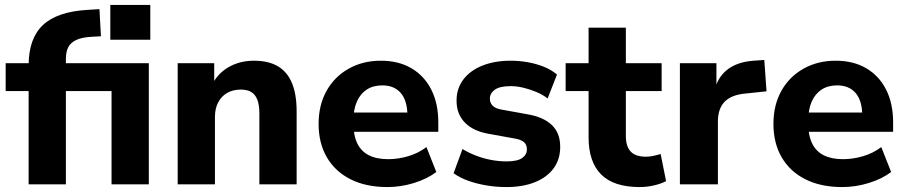

<svg xmlns="http://www.w3.org/2000/svg" viewBox="-20 -747 3669 778"><path d="M96 0V-378H3V-491H140L96 -451V-482Q96 -591 154 -645.5Q212 -700 335 -707L383 -710L389 -600L352 -598Q313 -596 290 -585.5Q267 -575 257 -556.5Q247 -538 247 -508V-478V-491H583V0H432V-378H247V0ZM427 -586V-727H589V-586Z M700 0V-491H848V-399H837Q860 -448 905.5 -474.5Q951 -501 1009 -501Q1068 -501 1106 -478.5Q1144 -456 1163 -410.5Q1182 -365 1182 -295V0H1031V-288Q1031 -322 1022.5 -343.5Q1014 -365 997.5 -374.5Q981 -384 956 -384Q924 -384 900.5 -370.5Q877 -357 864 -332Q851 -307 851 -274V0Z M1550 11Q1463 11 1400.5 -20.5Q1338 -52 1304.5 -109.5Q1271 -167 1271 -245Q1271 -321 1303 -378.5Q1335 -436 1392.5 -468.5Q1450 -501 1523 -501Q1595 -501 1647 -470.5Q1699 -440 1727.5 -384Q1756 -328 1756 -251V-213H1395V-291H1647L1631 -277Q1631 -338 1604.5 -369.5Q1578 -401 1529 -401Q1492 -401 1466 -384Q1440 -367 1426 -335Q1412 -303 1412 -258V-250Q1412 -199 1427.5 -166.5Q1443 -134 1474.5 -118Q1506 -102 1553 -102Q1593 -102 1634 -114Q1675 -126 1708 -151L1748 -50Q1711 -22 1657.5 -5.5Q1604 11 1550 11Z M2032 11Q1989 11 1949 4Q1909 -3 1876 -15Q1843 -27 1818 -45L1854 -143Q1879 -128 1908.5 -116.5Q1938 -105 1970 -99Q2002 -93 2033 -93Q2076 -93 2095.5 -106.5Q2115 -120 2115 -142Q2115 -162 2102 -172Q2089 -182 2064 -186L1959 -205Q1897 -216 1863.5 -250.5Q1830 -285 1830 -339Q1830 -389 1858 -425.5Q1886 -462 1935.5 -481.5Q1985 -501 2048 -501Q2084 -501 2118 -495Q2152 -489 2182.5 -477Q2213 -465 2237 -445L2199 -348Q2180 -363 2154 -374Q2128 -385 2101 -391.5Q2074 -398 2050 -398Q2005 -398 1985 -383.5Q1965 -369 1965 -347Q1965 -330 1976.5 -318.5Q1988 -307 2012 -303L2117 -284Q2182 -273 2216 -240.5Q2250 -208 2250 -152Q2250 -101 2223 -64.5Q2196 -28 2147 -8.5Q2098 11 2032 11Z M2572 11Q2467 11 2416 -40Q2365 -91 2365 -190V-378H2272V-491H2365V-635H2516V-491H2661V-378H2516V-196Q2516 -154 2535.5 -133Q2555 -112 2598 -112Q2611 -112 2625.5 -115Q2640 -118 2657 -123L2679 -13Q2658 -2 2629 4.5Q2600 11 2572 11Z M2735 0V-491H2883V-371H2873Q2885 -431 2925.5 -463.5Q2966 -496 3033 -501L3077 -504L3086 -377L3001 -368Q2944 -363 2916.5 -335Q2889 -307 2889 -254V0Z M3393 11Q3306 11 3243.5 -20.5Q3181 -52 3147.5 -109.5Q3114 -167 3114 -245Q3114 -321 3146 -378.5Q3178 -436 3235.5 -468.5Q3293 -501 3366 -501Q3438 -501 3490 -470.5Q3542 -440 3570.5 -384Q3599 -328 3599 -251V-213H3238V-291H3490L3474 -277Q3474 -338 3447.5 -369.5Q3421 -401 3372 -401Q3335 -401 3309 -384Q3283 -367 3269 -335Q3255 -303 3255 -258V-250Q3255 -199 3270.5 -166.5Q3286 -134 3317.5 -118Q3349 -102 3396 -102Q3436 -102 3477 -114Q3518 -126 3551 -151L3591 -50Q3554 -22 3500.5 -5.5Q3447 11 3393 11Z"/></svg>

Font: Nunito Sans 12pt ExtraLight ExtraBold
Style: Regular
Weight: 800
Version: Version 3.101;gftools[0.9.27]